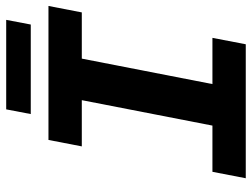

<svg xmlns="http://www.w3.org/2000/svg" viewBox="-120 -720 840 641"><g transform="rotate(-90 300.5 -400.0)"><path d="M153.3 -658.7H600.6L579.1 -547.4H424.8L339.8 -111.3H494.1L472.7 0H25.4L46.9 -111.3H201.2L286.1 -547.4H131.8ZM255.4 -799.8H554.2L538.6 -717.8H239.7Z"/></g></svg>

Font: Liberation Mono
Style: Bold Italic
Weight: 700
Italic angle: -12°
Monospace: yes
Designer: Steve Matteson
Foundry: Ascender Corporation
Version: Version 2.1.5